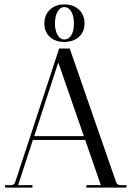

<svg xmlns="http://www.w3.org/2000/svg" viewBox="-20 -850 596 870"><path d="M271 -660Q230 -660 205.5 -683Q181 -706 181 -744Q181 -782 206 -806Q231 -830 271 -830Q313 -830 338 -806Q363 -782 363 -744Q363 -706 338 -683Q313 -660 271 -660ZM271 -671Q291 -671 303 -690.5Q315 -710 315 -743Q315 -777 303 -797.5Q291 -818 271 -818Q253 -818 241 -797.5Q229 -777 229 -743Q229 -712 241 -691.5Q253 -671 271 -671ZM3 0V-11H30Q44 -11 49 -25L248 -630H296L506 -25Q511 -11 526 -11H553V0H371V-11H437L366 -216H129L62 -11H127V0ZM135 -233H360L244 -567Z"/></svg>

Font: Arapey Regular-Display
Style: Regular
Weight: 400
Designer: Eduardo Rodriguez Tunni
Foundry: Eduardo Rodriguez Tunni
Version: Version 4.000